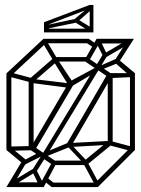

<svg xmlns="http://www.w3.org/2000/svg" viewBox="-20 -757 570 777"><path d="M77 -91 6 -150 20 -164 89 -107ZM26 -147 20 -164 103 -166 109 -149ZM157 0H136L194 -107L209 -98ZM189 0V-18H376V0ZM194 -89 96 -155 110 -169 208 -103ZM6 -150V-460H26V-150ZM194 -89V-107H331V-89ZM364 -9 316 -98 331 -107 379 -18ZM96 -155V-435H116V-155ZM321 -93 253 -165 266 -175 334 -103ZM103 -424 20 -446 26 -463 109 -441ZM331 -89 317 -103 422 -189 436 -175ZM376 0 362 -14 512 -164 526 -150ZM421 -171 262 -162 260 -178 427 -187ZM263 -401 110 -421 116 -437 258 -420ZM20 -446 6 -460 156 -600 170 -586ZM110 -421 96 -435 201 -526 215 -512ZM506 -147 423 -169 429 -186 512 -164ZM257 -412 196 -510 211 -520 276 -422ZM416 -175V-455H436V-175ZM197 -509 155 -580 172 -586 214 -515ZM201 -508V-526H331V-508ZM506 -150V-461H526V-150ZM428 -441 423 -461H506L511 -445ZM159 -19 149 0H14L31 -19ZM89 -103 28 0H6L75 -115ZM165 -122 124 -57H103L151 -133ZM77 -89 69 -104 143 -143 156 -129ZM124 -76 155 -15 141 0 112 -61ZM119 -77 126 -62 24 0 18 -16ZM150 -131 400 -543H421L164 -120ZM104 -160 261 -427 282 -422 120 -147ZM248 -171 416 -460 436 -455 267 -164ZM172 -126 164 -141 260 -181 267 -164ZM375 -488 382 -474 269 -407 258 -425ZM189 0 159 -24 171 -38 199 -16ZM454 -521 526 -461 508 -448 442 -506ZM371 -600H392L337 -505L322 -514ZM339 -600V-582H156V-600ZM331 -526 436 -455 424 -441 319 -512ZM369 -581 379 -600H514L497 -581ZM442 -509 500 -600H522L456 -497ZM454 -521 463 -504 383 -472 375 -486ZM400 -524 369 -585 383 -600 412 -539ZM405 -523 398 -538 504 -600 510 -584ZM339 -600 371 -578 359 -564 329 -584ZM158 -626V-641H352V-626ZM350 -626 285 -666 293 -680 358 -640ZM158 -626V-665H178V-626ZM165 -640V-655L282 -680L296 -667ZM343 -626V-737H358V-626ZM158 -651V-667L343 -737L358 -728ZM291 -666 282 -680 348 -735 358 -725Z"/></svg>

Font: Octagon Variable
Style: Regular
Weight: 400
Designer: Alexander Royter, Emma Schmalisch, Felix Willnauer, Friederike Temme, Greta Wachholz, Jason Tsiakas, Julia Baskal, Julia
Foundry: Type Design @ HAW Hamburg
Version: Version 1.000